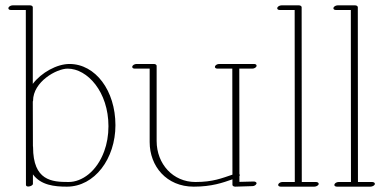

<svg xmlns="http://www.w3.org/2000/svg" viewBox="-20 -697 1464 726"><path d="M11.7 -665.5C11.7 -661.6 15.6 -659.2 21.5 -659.2H77.6L78.1 2C78.1 6.5 82.1 8.3 86.9 8.3C94.6 8.3 104.5 3.7 104.5 -2V-37.6C134.8 3.4 186 8.8 232.9 8.8C337.9 8.8 416.5 -97.2 416.5 -223.6C416.5 -354.5 340.8 -455.1 242.7 -455.1C195.3 -455.1 136.7 -422.9 104 -379.9V-669.9C104 -673.3 99.6 -676.8 93.8 -676.8H27.8C21 -676.8 11.7 -672.4 11.7 -665.5ZM235.8 -437.5C310.5 -437.5 390.1 -349.6 390.1 -219.7C390.1 -185.1 384.3 -152.8 374 -125C346.2 -48.8 290 -8.8 239.3 -8.8C176.3 -8.8 105 -13.7 105 -141.1C105 -142.1 105 -143.1 104.5 -143.6L104 -313.5C104.5 -314.5 105 -314.9 105 -315.9C105 -387.7 193.4 -437.5 235.8 -437.5Z M480 -443.8C480 -439.9 483.9 -437.5 489.7 -437.5H545.9V-159.7C545.9 -68.8 609.4 8.8 712.4 8.8C780.8 8.8 822.8 -6.3 858.9 -19V2C858.9 5.9 863.8 8.8 869.6 8.8L934.6 6.8C941.4 6.8 948.2 2.4 949.7 -2.4C949.7 -2.9 950.2 -3.4 950.2 -3.9C950.2 -7.8 945.3 -10.7 939.5 -10.7L885.3 -9.3V-30.8C887.2 -33.2 887.2 -36.6 885.3 -38.6L884.8 -437.5H934.1C940.9 -437.5 950.2 -441.9 950.2 -448.7C950.2 -452.6 946.3 -455.1 940.4 -455.1H808.6C801.8 -455.1 794.9 -451.2 793 -446.3C791 -441.4 795.4 -437.5 802.2 -437.5H858.4L858.9 -36.6C819.3 -23.4 785.6 -8.8 718.8 -8.8C634.8 -8.8 572.3 -76.2 572.3 -164.1V-448.2C572.3 -451.7 567.9 -455.1 562 -455.1H496.1C489.3 -455.1 480 -450.7 480 -443.8Z M1028.3 -665.5C1028.3 -661.6 1032.2 -659.2 1038.1 -659.2H1094.2L1094.7 -8.8H1047.9C1041 -8.8 1034.2 -4.9 1032.2 0C1030.3 4.9 1034.7 8.8 1041.5 8.8H1168.5C1175.3 8.8 1185.1 4.4 1185.1 -2C1185.1 -5.9 1180.7 -8.8 1174.8 -8.8H1121.1L1120.6 -669.9C1120.6 -673.3 1116.2 -676.8 1110.4 -676.8H1044.4C1037.6 -676.8 1028.3 -672.4 1028.3 -665.5Z M1240.7 -665.5C1240.7 -661.6 1244.6 -659.2 1250.5 -659.2H1306.6L1307.1 -8.8H1260.3C1253.4 -8.8 1246.6 -4.9 1244.6 0C1242.7 4.9 1247.1 8.8 1253.9 8.8H1380.9C1387.7 8.8 1397.5 4.4 1397.5 -2C1397.5 -5.9 1393.1 -8.8 1387.2 -8.8H1333.5L1333 -669.9C1333 -673.3 1328.6 -676.8 1322.8 -676.8H1256.8C1250 -676.8 1240.7 -672.4 1240.7 -665.5Z"/></svg>

Font: WireWyrm
Style: Light
Weight: 200
Version: Version 001.000